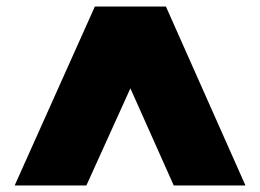

<svg xmlns="http://www.w3.org/2000/svg" viewBox="-20 -731 798 589"><path d="M513 -162 380 -460 245 -162H25L271 -711H489L733 -162Z"/></svg>

Font: Poppins Black
Style: Regular
Weight: 900
Designer: Ninad Kale (Devanagari), Jonny Pinhorn (Latin)
Foundry: Indian Type Foundry
Version: Version 3.200;PS 1.000;hotconv 16.6.54;makeotf.lib2.5.65590